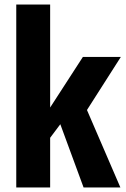

<svg xmlns="http://www.w3.org/2000/svg" viewBox="-20 -830 557 850"><path d="M52 -810H202V-354L347 -578H515L365 -343L513 0H350L247 -280L202 -220V0H52Z"/></svg>

Font: Oswald SemiBold
Style: Regular
Weight: 400
Version: Version